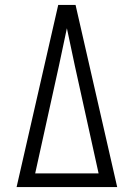

<svg xmlns="http://www.w3.org/2000/svg" viewBox="-20 -755 540 775"><path d="M47 0 215 -735H285L453 0ZM122 -55H378L282 -490Q274 -528 266 -565.5Q258 -603 250 -641Q242 -603 234 -565.5Q226 -528 218 -490Z"/></svg>

Font: Iosevka Fixed SS04 Light
Style: Regular
Weight: 300
Monospace: yes
Designer: Belleve Invis
Foundry: Belleve Invis
Version: Version 32.5.0